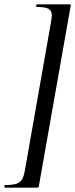

<svg xmlns="http://www.w3.org/2000/svg" viewBox="-49 -745 345 882"><path d="M275 -714 130 107Q129 114 127.5 115.5Q126 117 121 117H-25Q-29 117 -29 111Q-29 105 -25 105Q9 105 26.5 99Q44 93 52.5 78.5Q61 64 66 34L185 -642Q189 -666 189 -673Q189 -696 174 -704.5Q159 -713 121 -713Q117 -713 117 -719Q117 -725 121 -725H270Q275 -725 276 -723Q277 -721 275 -714Z"/></svg>

Font: Cormorant Infant SemiBold
Style: Italic
Weight: 600
Italic angle: -10°
Designer: Christian Thalmann (Catharsis Fonts)
Foundry: Catharsis Fonts
Version: Version 4.000